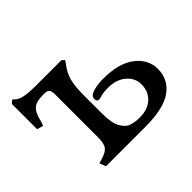

<svg xmlns="http://www.w3.org/2000/svg" viewBox="-111 -638 802 802"><g transform="rotate(-45 290.0 -237.0)"><path d="M101 -28 120 -34Q152 -43 163 -58Q174 -73 174 -110V-363Q174 -381 168 -389Q162 -397 146 -397H143Q112 -397 95.5 -391Q79 -385 69.5 -370Q60 -355 52 -323L46 -305L18 -313V-462L32 -474L46 -462Q58 -453 81 -449Q104 -445 142 -445H294L305 -434L294 -418Q273 -391 264.5 -360Q256 -329 256 -277V-168Q256 -112 271 -85Q286 -58 307 -51Q328 -44 357 -44Q403 -44 431 -69.5Q459 -95 459 -137Q459 -175 428.5 -200.5Q398 -226 349 -226Q323 -226 308 -221.5Q293 -217 289 -217Q276 -217 276 -234Q276 -251 302 -259Q328 -267 362 -267Q454 -267 503.5 -229Q553 -191 553 -134Q553 -72 503 -36Q453 0 345 0H112Z"/></g></svg>

Font: Kurale
Style: Regular
Weight: 400
Designer: Eduardo Rodriguez Tunni
Foundry: Eduardo Rodriguez Tunni
Version: Version 2.000